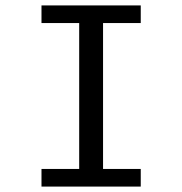

<svg xmlns="http://www.w3.org/2000/svg" viewBox="-20 -688 672 708"><path d="M133 0V-65H272V-603H133V-668H499V-603H360V-65H499V0Z"/></svg>

Font: Atkinson Hyperlegible Mono ExtraLight
Style: Regular
Weight: 400
Monospace: yes
Version: Version 2.001